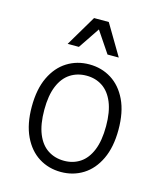

<svg xmlns="http://www.w3.org/2000/svg" viewBox="-111 -817 767 907"><g transform="rotate(15 272.0 -363.5)"><path d="M60 -255Q60 -341 88 -399.5Q116 -458 164 -488Q212 -518 272 -518Q332 -518 380 -488Q428 -458 456 -399.5Q484 -341 484 -255Q484 -170 456 -111Q428 -52 380 -22Q332 8 272 8Q212 8 164 -22Q116 -52 88 -111Q60 -170 60 -255ZM121 -256Q121 -185 140 -138.5Q159 -92 193.5 -69.5Q228 -47 273 -47Q317 -47 351 -69.5Q385 -92 404 -138.5Q423 -185 423 -256Q423 -326 404 -372Q385 -418 351 -440.5Q317 -463 273 -463Q228 -463 193.5 -440.5Q159 -418 140 -372Q121 -326 121 -256ZM147 -585 236 -735H308L397 -585H342L272 -689L202 -585Z"/></g></svg>

Font: Radio Canada Light
Style: Regular
Weight: 300
Designer: Charles Daoud, Etienne Aubert Bonn, Alexandre Saumier Demers, Jacques Le Bailly
Foundry: Radio-Canada
Version: Version 2.104;gftools[0.9.28.dev5+ged2979d]